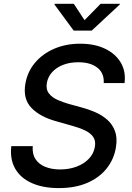

<svg xmlns="http://www.w3.org/2000/svg" viewBox="-20 -964 683 996"><path d="M285.2 11.7Q203.1 11.7 144.8 -14.4Q86.4 -40.5 58.6 -89.4Q30.8 -138.2 38.6 -206.1H149.9Q146.5 -165.5 164.1 -138.7Q181.6 -111.8 215.1 -98.4Q248.5 -85 292 -85Q338.4 -85 377.2 -99.6Q416 -114.3 441.2 -140.6Q466.3 -167 472.2 -202.6Q477.5 -233.9 463.4 -253.9Q449.2 -273.9 420.7 -287.6Q392.1 -301.3 352.5 -312L271.5 -335Q188 -357.9 143.3 -404.1Q98.6 -450.2 111.3 -527.8Q121.6 -590.8 161.1 -637.9Q200.7 -685.1 261.2 -711.2Q321.8 -737.3 396 -737.3Q470.7 -737.3 525.1 -711.2Q579.6 -685.1 606.7 -638.9Q633.8 -592.8 626 -533.2H518.1Q521 -584.5 485.1 -612.8Q449.2 -641.1 386.2 -641.1Q341.8 -641.1 306.9 -627.4Q272 -613.8 250.2 -589.4Q228.5 -564.9 223.1 -534.2Q217.3 -500.5 233.9 -479.2Q250.5 -458 279.1 -445.6Q307.6 -433.1 336.9 -424.8L404.8 -406.2Q439.9 -397 474.6 -381.8Q509.3 -366.7 536.4 -342.8Q563.5 -318.8 576.4 -284.2Q589.4 -249.5 581.5 -200.7Q571.8 -138.7 533.7 -90.6Q495.6 -42.5 432.9 -15.4Q370.1 11.7 285.2 11.7ZM362.8 -944.3 418.5 -859.4 502 -944.3H602.1L601.1 -940.4L455.6 -805.2H362.3L262.7 -940.4L263.7 -944.3Z"/></svg>

Font: Inter 16pt Medium
Style: Italic
Weight: 500
Italic angle: -9.3988°
Version: Version 4.001;git-66647c0bb